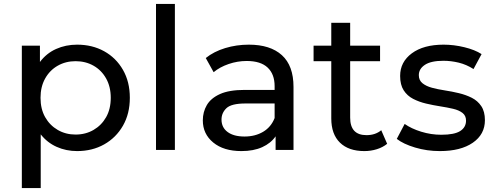

<svg xmlns="http://www.w3.org/2000/svg" viewBox="-20 -762 2514 976"><path d="M372 6Q316 6 268 -15.5Q220 -37 187 -79V194H91V-530H183V-447Q216 -491 265 -513Q314 -535 372 -535Q449 -535 509.5 -501.5Q570 -468 605 -407Q640 -346 640 -265Q640 -184 605 -123Q570 -62 509.5 -28Q449 6 372 6ZM364 -78Q415 -78 455.5 -101.5Q496 -125 519.5 -166.5Q543 -208 543 -265Q543 -321 519.5 -363Q496 -405 455.5 -428Q415 -451 364 -451Q314 -451 273.5 -428Q233 -405 209.5 -363Q186 -321 186 -265Q186 -208 209.5 -166.5Q233 -125 273.5 -101.5Q314 -78 364 -78Z M773 0V-742H869V0Z M1381 0V-69Q1357 -34 1313 -14Q1269 6 1207 6Q1117 6 1064 -37.5Q1011 -81 1011 -150Q1011 -193 1031.5 -228Q1052 -263 1098.5 -284Q1145 -305 1224 -305H1376V-324Q1376 -385 1340.5 -418.5Q1305 -452 1234 -452Q1187 -452 1142 -436.5Q1097 -421 1066 -395L1026 -467Q1067 -500 1124.5 -517.5Q1182 -535 1245 -535Q1354 -535 1413 -481.5Q1472 -428 1472 -320V0ZM1376 -162V-236H1228Q1156 -236 1131 -212Q1106 -188 1106 -154Q1106 -114 1137 -91Q1168 -68 1223 -68Q1277 -68 1317.5 -92Q1358 -116 1376 -162Z M1832 6Q1752 6 1708 -37Q1664 -80 1664 -160V-451H1574V-530H1664V-646H1760V-530H1912V-451H1760V-164Q1760 -75 1843 -75Q1888 -75 1918 -100L1948 -31Q1926 -13 1895.5 -3.5Q1865 6 1832 6Z M2216 6Q2150 6 2090 -12Q2030 -30 1997 -56L2037 -132Q2071 -108 2121 -92.5Q2171 -77 2223 -77Q2290 -77 2319.5 -96Q2349 -115 2349 -149Q2349 -174 2331 -188Q2313 -202 2283 -209Q2253 -216 2217.5 -221.5Q2182 -227 2146 -235.5Q2110 -244 2080 -259.5Q2050 -275 2032 -303Q2014 -331 2014 -376Q2014 -447 2073.5 -491Q2133 -535 2235 -535Q2287 -535 2340.5 -522Q2394 -509 2428 -487L2387 -411Q2351 -434 2312 -443.5Q2273 -453 2234 -453Q2171 -453 2140 -432.5Q2109 -412 2109 -380Q2109 -354 2127.5 -339Q2146 -324 2175.5 -316Q2205 -308 2241 -302.5Q2277 -297 2312.5 -288.5Q2348 -280 2378 -265Q2408 -250 2426.5 -222.5Q2445 -195 2445 -151Q2445 -79 2383.5 -36.5Q2322 6 2216 6Z"/></svg>

Font: Montserrat Medium
Style: Regular
Weight: 500
Designer: Julieta Ulanovsky
Foundry: Julieta Ulanovsky
Version: Version 9.000; ttfautohint (v1.8.4.7-5d5b)